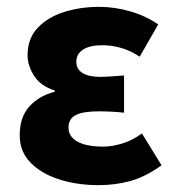

<svg xmlns="http://www.w3.org/2000/svg" viewBox="-20 -528 511 560"><path d="M267.8 12Q204.7 12 152.1 -4.9Q99.6 -21.9 68.5 -54.2Q37.5 -86.4 37.5 -133.1Q37.5 -187.1 66.2 -218.1Q94.8 -249.1 139.5 -260.2V-264.2Q98.4 -277.1 79.4 -306.9Q60.4 -336.7 60.4 -366.9Q60.4 -415.7 89.9 -446.8Q119.3 -477.9 166.9 -493Q214.5 -508 269.8 -508Q314.8 -508 360.3 -494.8Q405.8 -481.6 441.4 -456.7L387.4 -362.6Q362 -379.8 334.4 -387.9Q306.7 -396.1 278.1 -396.1Q242 -396.1 222.3 -383.4Q202.6 -370.7 202.6 -348.4Q202.6 -325.9 220.9 -314.9Q239.2 -303.8 271.4 -303.8Q287.5 -303.8 305.9 -305.3Q324.4 -306.8 341.8 -307.8V-199.3Q324 -201.3 304.8 -202.3Q285.7 -203.3 268.7 -203.3Q222.7 -203.3 201.2 -192.5Q179.8 -181.7 179.8 -155.8Q179.8 -129.6 205.8 -115Q231.8 -100.4 281.6 -100.4Q305.6 -100.4 335.2 -109Q364.8 -117.6 394 -138.8L451.2 -45.8Q403.5 -11.8 359.6 0.1Q315.6 12 267.8 12Z"/></svg>

Font: SourceSans3VF
Style: Regular
Weight: 200
Designer: Paul D. Hunt
Foundry: Adobe
Version: Version 3.052;hotconv 1.1.0;makeotfexe 2.6.0